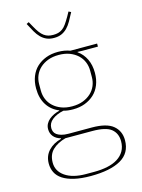

<svg xmlns="http://www.w3.org/2000/svg" viewBox="-137 -802 806 1091"><g transform="rotate(-15 266.5 -256.0)"><path d="M258 212Q202 212 161.5 202.5Q121 193 95 176Q69 159 57 135Q45 111 45 82Q45 37 73.5 6.5Q102 -24 149 -36V-39Q121 -47 106.5 -65Q92 -83 92 -108Q92 -125 99.5 -139Q107 -153 119.5 -163.5Q132 -174 148 -181.5Q164 -189 181 -193V-195Q136 -213 111 -252.5Q86 -292 86 -349Q86 -388 98.5 -419.5Q111 -451 134 -472.5Q157 -494 188.5 -506Q220 -518 259 -518Q298 -518 330 -506H487V-488H395L367 -489V-487Q398 -465 415 -430Q432 -395 432 -349Q432 -310 419.5 -278.5Q407 -247 384 -225.5Q361 -204 329.5 -192Q298 -180 259 -180Q227 -180 203 -187Q161 -178 136 -158Q111 -138 111 -109Q111 -98 115 -88Q119 -78 129 -70.5Q139 -63 156 -58Q173 -53 199 -53H334Q421 -53 459.5 -21Q498 11 498 65Q498 141 435.5 176.5Q373 212 258 212ZM259 -198Q295 -198 322.5 -208.5Q350 -219 369.5 -237Q389 -255 399 -279Q409 -303 409 -330V-368Q409 -395 399 -419Q389 -443 369.5 -461Q350 -479 322.5 -489.5Q295 -500 259 -500Q223 -500 195.5 -489.5Q168 -479 148.5 -461Q129 -443 119 -419Q109 -395 109 -368V-330Q109 -303 119 -279Q129 -255 148.5 -237Q168 -219 195.5 -208.5Q223 -198 259 -198ZM68 83Q68 133 112.5 163.5Q157 194 234 194H283Q325 194 360.5 186.5Q396 179 421.5 163Q447 147 461 122.5Q475 98 475 65Q475 19 443.5 -7Q412 -33 331 -33H174Q126 -20 97 7.5Q68 35 68 83ZM260 -600Q235 -600 216.5 -608Q198 -616 183 -631Q168 -646 155.5 -668Q143 -690 129 -717L143 -724L158 -697Q171 -673 182.5 -657.5Q194 -642 206 -633.5Q218 -625 230.5 -621.5Q243 -618 260 -618Q276 -618 289 -621.5Q302 -625 314 -633.5Q326 -642 337 -657.5Q348 -673 362 -697L377 -724L391 -717Q377 -690 364.5 -668Q352 -646 337 -631Q322 -616 303.5 -608Q285 -600 260 -600Z"/></g></svg>

Font: IBM Plex Serif Thin
Style: Regular
Weight: 100
Designer: Mike Abbink, Paul van der Laan, Pieter van Rosmalen
Foundry: Bold Monday
Version: Version 3.001